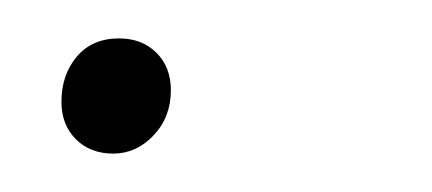

<svg xmlns="http://www.w3.org/2000/svg" viewBox="-20 -74 225 100"><path d="M39 6Q27 6 19.5 -1.5Q12 -9 12 -21Q12 -35 20 -44.5Q28 -54 42 -54Q54 -54 61.5 -46.5Q69 -39 69 -27Q69 -13 60 -3.5Q51 6 39 6Z"/></svg>

Font: Work Sans ExtraLight
Style: Italic
Weight: 200
Italic angle: -13°
Designer: Wei Huang
Foundry: Wei Huang
Version: Version 2.012; ttfautohint (v1.8.3)